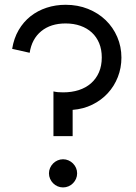

<svg xmlns="http://www.w3.org/2000/svg" viewBox="-20 -784 579 818"><path d="M207.7 -204.1V-394.5Q216.8 -392.3 226.8 -391.4Q236.8 -390.5 249.1 -390.5Q285.5 -390.5 315.7 -400.2Q345.9 -410 367.7 -429.1Q389.5 -448.2 401.6 -475.9Q413.6 -503.6 413.6 -539.1Q413.6 -573.2 402.5 -600Q391.4 -626.8 371.1 -645.5Q350.9 -664.1 322.5 -674.1Q294.1 -684.1 259.5 -684.1Q195.9 -684.1 155.7 -651.1Q115.5 -618.2 106.4 -559.1L31.8 -575.9Q39.1 -620.9 59.5 -655.9Q80 -690.9 110.2 -714.8Q140.5 -738.6 178.6 -751.1Q216.8 -763.6 259.5 -763.6Q311.4 -763.6 355 -746.1Q398.6 -728.6 430.2 -698.2Q461.8 -667.7 479.5 -626.6Q497.3 -585.5 497.3 -538.6Q497.3 -494.5 482 -455.7Q466.8 -416.8 439.1 -386.8Q411.4 -356.8 373.4 -338.2Q335.5 -319.5 289.5 -315.9V-204.1ZM248.6 14.5Q236.4 14.5 225.5 9.8Q214.5 5 206.4 -3.2Q198.2 -11.4 193.4 -22.3Q188.6 -33.2 188.6 -45.5Q188.6 -57.7 193.4 -68.6Q198.2 -79.5 206.4 -87.7Q214.5 -95.9 225.5 -100.7Q236.4 -105.5 248.6 -105.5Q260.9 -105.5 271.8 -100.7Q282.7 -95.9 290.9 -87.7Q299.1 -79.5 303.9 -68.6Q308.6 -57.7 308.6 -45.5Q308.6 -33.2 303.9 -22.3Q299.1 -11.4 290.9 -3.2Q282.7 5 271.8 9.8Q260.9 14.5 248.6 14.5Z"/></svg>

Font: Spartan Med
Style: Regular
Weight: 500
Designer: Matt Bailey, Mirko Velimirovic
Foundry: Matt Bailey
Version: Version 1.005